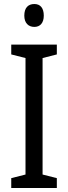

<svg xmlns="http://www.w3.org/2000/svg" viewBox="-20 -936 340 956"><path d="M151 -916C120 -916 101 -897 101 -858C101 -822 121 -802 151 -802C180 -802 198 -822 198 -858C198 -896 181 -916 151 -916ZM263 0V-49L192 -67V-647L263 -665V-714H36V-665L107 -647V-67L36 -49V0Z"/></svg>

Font: Noto Sans Devanagari UI Condensed
Style: Regular
Weight: 400
Width: 3
Designer: Jelle Bosma - Monotype Design Team
Foundry: Monotype Imaging Inc.
Version: Version 2.004